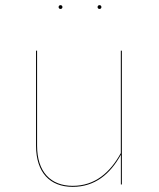

<svg xmlns="http://www.w3.org/2000/svg" viewBox="-20 -713 615 742"><path d="M213.9 -693.1C209.1 -693.1 206.5 -689.5 206.5 -685.7C206.5 -681.9 209.1 -678.4 213.9 -678.4C218.7 -678.4 221.3 -681.9 221.3 -685.7C221.3 -689.5 218.7 -693.1 213.9 -693.1ZM364.6 -693.1C359.7 -693.1 357.1 -689.5 357.1 -685.7C357.1 -681.9 359.7 -678.4 364.6 -678.4C369.4 -678.4 371.9 -681.9 371.9 -685.7C371.9 -689.5 369.4 -693.1 364.6 -693.1ZM450.9 -517.2H446.9V-121.3C405.9 -46.6 347.4 5.2 261.1 5.2C175.6 5.2 123.3 -48.8 123.3 -150.1V-517.2H119.3V-149.9C119.3 -46 173.3 9.1 260.8 9.1C346.8 9.1 405.7 -40.1 447.1 -115L447.1 0H450.9Z"/></svg>

Font: Fira Sans Four
Style: Regular
Weight: 100
Designer: Carrois Corporate & Edenspiekermann AG
Foundry: Carrois Corporate GbR & Edenspiekermann AG
Version: Version 4.203;PS 004.203;hotconv 1.0.88;makeotf.lib2.5.64775